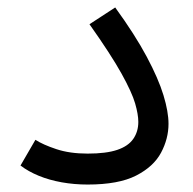

<svg xmlns="http://www.w3.org/2000/svg" viewBox="-20 -489 517 515"><path d="M35 -45 75 -114Q95 -101 131 -89Q167 -77 215 -77Q265 -77 294.5 -87Q324 -97 337.5 -116.5Q351 -136 351 -162Q351 -182 342.5 -211.5Q334 -241 306 -291.5Q278 -342 220 -424L289 -469Q342 -396 373.5 -337Q405 -278 418.5 -233.5Q432 -189 432 -157Q432 -117 412 -79.5Q392 -42 345 -18Q298 6 215 6Q179 6 145.5 0Q112 -6 84 -17.5Q56 -29 35 -45Z"/></svg>

Font: Farlight84_Sys_V01
Style: Regular
Weight: 400
Designer: Ryoko NISHIZUKA  (kana, bopomofo & ideographs); Paul D. Hunt (Latin, Greek & Cyrillic); Sandoll Communications , Soo-you
Foundry: Adobe
Version: Version 2.004;October 29, 2024;FontCreator 14.0.0.2814 64-bi